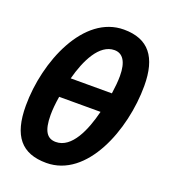

<svg xmlns="http://www.w3.org/2000/svg" viewBox="-135 -822 817 929"><g transform="rotate(20 273.5 -357.5)"><path d="M210 10C419 10 529 -275 529 -502C529 -650 471 -725 344 -725C138 -725 23 -445 23 -217C23 -61 83 10 210 10ZM394 -415H182C208 -514 257 -616 335 -616C377 -616 402 -581 402 -507C402 -481 399 -449 394 -415ZM219 -101C176 -101 151 -130 151 -216C151 -243 154 -275 160 -312H373C348 -211 301 -101 219 -101Z"/></g></svg>

Font: Noto Sans ExtraCondensed
Style: Bold Italic
Weight: 700
Width: 2
Italic angle: -12°
Designer: Monotype Design Team
Foundry: Monotype Imaging Inc.
Version: Version 2.013